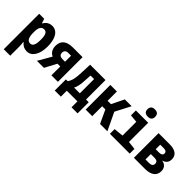

<svg xmlns="http://www.w3.org/2000/svg" viewBox="79 -1777 3021 3021"><g transform="rotate(45 1590.0 -266.5)"><path d="M43 240H187V37C187 2 183 -33 179 -58H187C221 -14 267 9 321 9C430 9 502 -100 502 -280C502 -431 451 -561 326 -561C264 -561 216 -532 186 -477H178L154 -549H43ZM272 -117C216 -117 187 -165 187 -276V-292C187 -389 218 -432 272 -432C328 -432 350 -384 350 -278C350 -171 328 -117 272 -117Z M541 0H697L802 -197H864L863 0H1008V-549H792C659 -549 580 -493 580 -375C580 -302 611 -249 669 -222ZM802 -303C756 -303 729 -325 729 -371C729 -414 756 -437 804 -437H864V-303Z M1070 132H1206V0H1443V132H1578V-116H1518V-549H1176C1172 -431 1169 -356 1164 -292C1158 -216 1143 -161 1110 -116H1070ZM1292 -277C1295 -324 1298 -372 1301 -433H1380V-116H1252C1274 -153 1286 -208 1292 -277Z M1626 0H1772V-221H1843L1946 0H2109L1968 -295L2100 -549H1948L1847 -342H1772V-549H1626Z M2395 -612C2453 -612 2480 -641 2480 -692C2480 -745 2453 -773 2395 -773C2338 -773 2309 -745 2309 -692C2309 -639 2340 -612 2395 -612ZM2165 0H2606V-105L2468 -121V-549H2194V-440L2325 -427V-121L2165 -105Z M2699 0H2945C3084 0 3154 -58 3154 -157C3154 -226 3115 -273 3048 -283V-287C3109 -302 3139 -345 3139 -406C3139 -506 3063 -549 2945 -549H2699ZM2846 -338V-439H2927C2969 -439 2992 -423 2992 -390C2992 -354 2966 -338 2920 -338ZM2846 -111V-230H2926C2976 -230 3003 -212 3003 -171C3003 -128 2972 -111 2928 -111Z"/></g></svg>

Font: Noto Sans Mono Condensed ExtraBold
Style: Regular
Weight: 800
Width: 3
Designer: Monotype Design Team
Foundry: Monotype Imaging Inc.
Version: Version 2.014